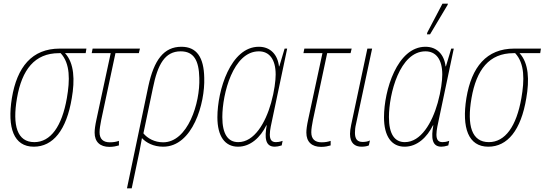

<svg xmlns="http://www.w3.org/2000/svg" viewBox="-20 -793 2981 1051"><path d="M165 10C270 10 344 -80 373 -256C390 -354 387 -447 336 -502H449L453 -527H307C155 -527 73 -426 45 -256C19 -94 55 10 165 10ZM168 -15C74 -15 47 -106 73 -256C100 -411 169 -502 303 -502H312C365 -445 363 -354 346 -256C319 -101 257 -15 168 -15Z M579 11C601 11 617 7 631 3V-22C617 -17 602 -14 581 -14C545 -14 525 -32 525 -69C525 -89 529 -108 534 -136L612 -502H740L746 -527H487L482 -502H586L508 -139C501 -107 498 -84 498 -67C498 -16 528 11 579 11Z M792 -321 675 238H701L744 33C749 9 753 -13 757 -37C780 -12 820 10 873 10C1035 10 1103 -228 1098 -367C1096 -479 1057 -537 973 -537C877 -537 823 -465 792 -321ZM873 -14C826 -14 787 -36 765 -63L817 -311C843 -441 883 -512 969 -512C1041 -512 1069 -462 1071 -366C1076 -229 1008 -14 873 -14Z M1283 10C1352 10 1406 -42 1438 -107H1440C1428 -41 1431 10 1484 10C1494 10 1506 8 1522 3L1527 -22C1510 -16 1499 -15 1490 -15C1465 -15 1457 -31 1457 -57C1457 -81 1465 -115 1473 -152L1552 -527H1538L1509 -430H1507C1500 -493 1461 -537 1397 -537C1242 -537 1170 -298 1170 -151C1170 -47 1211 10 1283 10ZM1284 -15C1228 -15 1197 -59 1197 -152C1197 -279 1256 -512 1397 -512C1453 -512 1489 -470 1489 -385C1489 -353 1482 -294 1464 -230C1433 -120 1372 -15 1284 -15Z M1738 11C1760 11 1776 7 1790 3V-22C1776 -17 1761 -14 1740 -14C1704 -14 1684 -32 1684 -69C1684 -89 1688 -108 1693 -136L1771 -502H1899L1905 -527H1646L1641 -502H1745L1667 -139C1660 -107 1657 -84 1657 -67C1657 -16 1687 11 1738 11Z M1959 10C1977 10 1990 7 1999 3L2005 -24C1993 -18 1978 -16 1965 -16C1936 -16 1923 -32 1923 -66C1923 -79 1924 -95 1929 -115L2017 -527H1991L1902 -108C1898 -89 1896 -73 1896 -60C1896 -9 1923 10 1959 10Z M2317 -605H2334L2430 -766L2432 -773H2402L2319 -615ZM2195 10C2264 10 2318 -42 2350 -107H2352C2340 -41 2343 10 2396 10C2406 10 2418 8 2434 3L2439 -22C2422 -16 2411 -15 2402 -15C2377 -15 2369 -31 2369 -57C2369 -81 2377 -115 2385 -152L2464 -527H2450L2421 -430H2419C2412 -493 2373 -537 2309 -537C2154 -537 2082 -298 2082 -151C2082 -47 2123 10 2195 10ZM2196 -15C2140 -15 2109 -59 2109 -152C2109 -279 2168 -512 2309 -512C2365 -512 2401 -470 2401 -385C2401 -353 2394 -294 2376 -230C2345 -120 2284 -15 2196 -15Z M2653 10C2758 10 2832 -80 2861 -256C2878 -354 2875 -447 2824 -502H2937L2941 -527H2795C2643 -527 2561 -426 2533 -256C2507 -94 2543 10 2653 10ZM2656 -15C2562 -15 2535 -106 2561 -256C2588 -411 2657 -502 2791 -502H2800C2853 -445 2851 -354 2834 -256C2807 -101 2745 -15 2656 -15Z"/></svg>

Font: Noto Sans Condensed Thin
Style: Italic
Weight: 100
Width: 3
Italic angle: -12°
Designer: Monotype Design Team
Foundry: Monotype Imaging Inc.
Version: Version 2.013